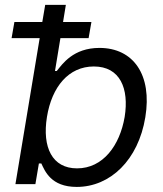

<svg xmlns="http://www.w3.org/2000/svg" viewBox="-20 -747 661 779"><path d="M42.6 0H123.6L137.8 -83.8H147.7C161.9 -54 186.1 11.4 291.2 11.4C427.6 11.4 541.2 -98 569.6 -271.3C598 -443.2 521.3 -552.6 383.5 -552.6C277 -552.6 233 -487.2 210.2 -458.8H203.1L225.1 -592.3H339.5L350.9 -657.7H235.8L247.2 -727.3H163.4L151.6 -657.7H38.4L27 -592.3H141ZM170.5 -272.7C190.3 -394.9 258.5 -477.3 360.8 -477.3C467.3 -477.3 504.3 -387.8 485.8 -272.7C465.9 -156.2 397.7 -63.9 292.6 -63.9C191.8 -63.9 150.6 -149.1 170.5 -272.7Z"/></svg>

Font: Magic Ui Pro
Style: Italic
Weight: 400
Italic angle: -9.39999°
Designer: Stefan Endress, Andreas Faust
Version: Version 1.000;FEAKit 1.0